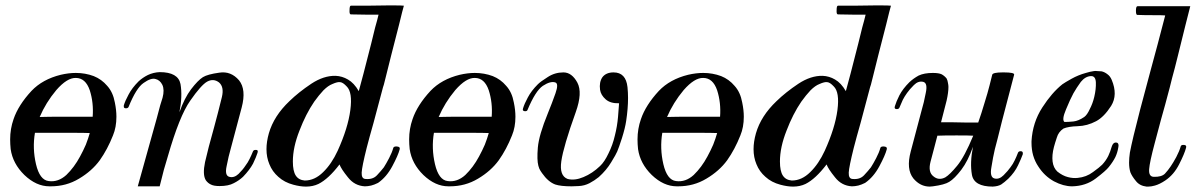

<svg xmlns="http://www.w3.org/2000/svg" viewBox="-20 -690 4437 711"><path d="M349.6 -96.7Q377.9 -136.7 398.4 -188.5Q411.1 -218.8 411.1 -257.8Q411.1 -282.2 405.3 -310.5Q398.4 -348.6 377 -372.1Q356.4 -396.5 327.1 -408.2Q295.9 -419.9 260.7 -419.9Q234.4 -419.9 205.1 -413.1Q137.7 -396.5 96.7 -353.5Q47.9 -300.8 30.3 -249Q17.6 -212.9 17.6 -173.8Q17.6 -156.2 19.5 -137.7Q27.3 -84 70.3 -42Q114.3 0 163.1 0Q165 0 168 0Q225.6 0 272.5 -28.3Q320.3 -56.6 349.6 -96.7ZM127 -256.8Q149.4 -309.6 188.5 -356.4Q228.5 -402.3 260.7 -401.4Q296.9 -401.4 312.5 -355.5Q327.1 -309.6 323.2 -257.8Q282.2 -257.8 219.7 -257.8Q158.2 -257.8 127 -256.8ZM312.5 -197.3Q306.6 -176.8 297.9 -154.3Q288.1 -131.8 276.4 -110.4Q254.9 -70.3 225.6 -42Q195.3 -14.6 160.2 -19.5Q127 -23.4 113.3 -82Q99.6 -140.6 109.4 -198.2Q120.1 -198.2 136.7 -198.2Q153.3 -198.2 172.9 -198.2Q210.9 -198.2 251 -198.2Q291 -198.2 312.5 -197.3Z M571.3 0Q557.6 0 531.2 0Q504.9 0 490.2 0Q506.8 -60.5 526.4 -129.9Q545.9 -199.2 560.5 -252Q568.4 -280.3 573.2 -299.8Q579.1 -320.3 582 -328.1Q589.8 -357.4 581.1 -376Q572.3 -393.6 555.7 -397.5Q539.1 -402.3 511.7 -382.8Q484.4 -364.3 456.1 -293.9Q453.1 -288.1 444.3 -289.1Q438.5 -290 438.5 -294.9Q438.5 -296.9 438.5 -299.8Q443.4 -316.4 456.1 -339.8Q468.8 -364.3 493.2 -388.7Q507.8 -402.3 527.3 -412.1Q547.9 -421.9 571.3 -422.9Q639.6 -422.9 648.4 -378.9Q656.2 -334 644.5 -274.4Q663.1 -327.1 687.5 -359.4Q712.9 -392.6 731.4 -404.3Q749 -415 792 -420.9Q835 -427.7 865.2 -392.6Q892.6 -358.4 875 -292Q857.4 -225.6 835 -141.6Q826.2 -111.3 819.3 -75.2Q811.5 -40 829.1 -35.2Q846.7 -30.3 863.3 -45.9Q879.9 -62.5 888.7 -76.2Q898.4 -88.9 904.3 -101.6Q910.2 -113.3 917 -129.9Q919.9 -135.7 928.7 -134.8Q934.6 -134.8 934.6 -128.9Q934.6 -127 933.6 -124Q928.7 -108.4 917 -84Q904.3 -60.5 879.9 -35.2Q865.2 -21.5 845.7 -11.7Q826.2 -1 793 -1Q771.5 -1 760.7 -6.8Q750 -11.7 742.2 -22.5Q729.5 -43 739.3 -89.8Q750 -137.7 773.4 -220.7Q781.2 -251 787.1 -272.5Q792 -293 801.8 -331.1Q810.5 -368.2 791 -384.8Q770.5 -400.4 747.1 -387.7Q724.6 -375 684.6 -317.4Q644.5 -260.7 601.6 -111.3Q593.8 -85.9 586.9 -61.5Q581.1 -37.1 571.3 0Z M1064.5 -91.8Q1064.5 -144.5 1088.9 -206.1Q1112.3 -267.6 1143.6 -313.5Q1161.1 -337.9 1177.7 -355.5Q1195.3 -373 1210.9 -378.9Q1230.5 -387.7 1240.2 -385.7Q1250 -384.8 1263.7 -370.1Q1286.1 -348.6 1277.3 -282.2Q1268.6 -215.8 1230.5 -131.8Q1208 -83 1176.8 -52.7Q1145.5 -21.5 1108.4 -21.5Q1085.9 -23.4 1075.2 -40Q1064.5 -56.6 1064.5 -91.8ZM1398.4 -367.2Q1399.4 -367.2 1408.2 -403.3Q1417 -438.5 1428.7 -485.4Q1443.4 -543 1458 -599.6Q1471.7 -656.2 1475.6 -668.9Q1464.8 -669.9 1447.3 -669.9Q1430.7 -669.9 1410.2 -669.9Q1373 -669.9 1335 -668.9Q1296.9 -668.9 1279.3 -668.9Q1274.4 -668.9 1274.4 -652.3Q1273.4 -636.7 1279.3 -636.7Q1301.8 -636.7 1338.9 -635.7Q1376 -635.7 1381.8 -635.7Q1377 -615.2 1369.1 -587.9Q1362.3 -559.6 1354.5 -528.3Q1339.8 -471.7 1326.2 -418Q1312.5 -365.2 1308.6 -352.5Q1291 -382.8 1268.6 -395.5Q1247.1 -408.2 1222.7 -409.2Q1178.7 -410.2 1132.8 -379.9Q1085.9 -348.6 1051.8 -315.4Q994.1 -260.7 975.6 -196.3Q966.8 -165 966.8 -137.7Q966.8 -107.4 977.5 -82Q988.3 -54.7 1010.7 -35.2Q1033.2 -14.6 1066.4 -5.9Q1091.8 1 1113.3 1Q1138.7 1 1159.2 -8.8Q1196.3 -27.3 1237.3 -81.1Q1243.2 -64.5 1268.6 -33.2Q1293 -2 1331.1 0Q1341.8 0 1354.5 -2.9Q1366.2 -5.9 1379.9 -12.7Q1411.1 -34.2 1432.6 -74.2Q1454.1 -114.3 1460 -136.7Q1462.9 -146.5 1450.2 -147.5Q1438.5 -148.4 1436.5 -142.6Q1431.6 -125 1420.9 -104.5Q1410.2 -84 1401.4 -70.3Q1391.6 -57.6 1376 -41Q1360.4 -24.4 1333 -27.3Q1318.4 -28.3 1319.3 -50.8Q1320.3 -72.3 1337.9 -142.6Q1347.7 -180.7 1363.3 -235.4Q1377.9 -291 1398.4 -367.2Z M1827.1 -96.7Q1855.5 -136.7 1876 -188.5Q1888.7 -218.8 1888.7 -257.8Q1888.7 -282.2 1882.8 -310.5Q1876 -348.6 1854.5 -372.1Q1834 -396.5 1804.7 -408.2Q1773.4 -419.9 1738.3 -419.9Q1711.9 -419.9 1682.6 -413.1Q1615.2 -396.5 1574.2 -353.5Q1525.4 -300.8 1507.8 -249Q1495.1 -212.9 1495.1 -173.8Q1495.1 -156.2 1497.1 -137.7Q1504.9 -84 1547.9 -42Q1591.8 0 1640.6 0Q1642.6 0 1645.5 0Q1703.1 0 1750 -28.3Q1797.9 -56.6 1827.1 -96.7ZM1604.5 -256.8Q1627 -309.6 1666 -356.4Q1706.1 -402.3 1738.3 -401.4Q1774.4 -401.4 1790 -355.5Q1804.7 -309.6 1800.8 -257.8Q1759.8 -257.8 1697.3 -257.8Q1635.7 -257.8 1604.5 -256.8ZM1790 -197.3Q1784.2 -176.8 1775.4 -154.3Q1765.6 -131.8 1753.9 -110.4Q1732.4 -70.3 1703.1 -42Q1672.9 -14.6 1637.7 -19.5Q1604.5 -23.4 1590.8 -82Q1577.1 -140.6 1586.9 -198.2Q1597.7 -198.2 1614.3 -198.2Q1630.9 -198.2 1650.4 -198.2Q1688.5 -198.2 1728.5 -198.2Q1768.6 -198.2 1790 -197.3Z M2298.8 -242.2Q2305.7 -288.1 2305.7 -327.1Q2305.7 -347.7 2303.7 -367.2Q2297.9 -421.9 2252 -421.9Q2224.6 -421.9 2210.9 -404.3Q2198.2 -385.7 2202.1 -357.4Q2205.1 -337.9 2222.7 -322.3Q2240.2 -306.6 2272.5 -307.6Q2271.5 -291 2268.6 -256.8Q2265.6 -221.7 2256.8 -187.5Q2249 -153.3 2233.4 -122.1Q2218.8 -90.8 2202.1 -75.2Q2173.8 -47.9 2140.6 -34.2Q2108.4 -20.5 2082 -27.3Q2050.8 -39.1 2058.6 -92.8Q2066.4 -147.5 2112.3 -275.4Q2137.7 -346.7 2118.2 -383.8Q2097.7 -421.9 2066.4 -421.9Q2034.2 -421.9 2007.8 -404.3Q1981.4 -387.7 1971.7 -377.9Q1947.3 -353.5 1934.6 -329.1Q1921.9 -305.7 1917 -289.1Q1916 -286.1 1916 -284.2Q1916 -279.3 1922.9 -278.3Q1931.6 -277.3 1933.6 -283.2Q1962.9 -353.5 1990.2 -372.1Q2018.6 -390.6 2036.1 -384.8Q2049.8 -380.9 2037.1 -344.7Q2024.4 -308.6 2008.8 -270.5Q1975.6 -189.5 1971.7 -143.6Q1967.8 -97.7 1973.6 -76.2Q1976.6 -64.5 1981.4 -57.6Q1985.4 -51.8 1987.3 -48.8Q2009.8 -16.6 2036.1 -6.8Q2056.6 0 2096.7 0Q2109.4 0 2123 -1Q2144.5 -2 2163.1 -11.7Q2181.6 -21.5 2197.3 -34.2Q2225.6 -59.6 2243.2 -88.9Q2261.7 -119.1 2265.6 -128.9Q2271.5 -142.6 2283.2 -178.7Q2294.9 -215.8 2298.8 -242.2Z M2672.9 -96.7Q2701.2 -136.7 2721.7 -188.5Q2734.4 -218.8 2734.4 -257.8Q2734.4 -282.2 2728.5 -310.5Q2721.7 -348.6 2700.2 -372.1Q2679.7 -396.5 2650.4 -408.2Q2619.1 -419.9 2584 -419.9Q2557.6 -419.9 2528.3 -413.1Q2460.9 -396.5 2419.9 -353.5Q2371.1 -300.8 2353.5 -249Q2340.8 -212.9 2340.8 -173.8Q2340.8 -156.2 2342.8 -137.7Q2350.6 -84 2393.6 -42Q2437.5 0 2486.3 0Q2488.3 0 2491.2 0Q2548.8 0 2595.7 -28.3Q2643.6 -56.6 2672.9 -96.7ZM2450.2 -256.8Q2472.7 -309.6 2511.7 -356.4Q2551.8 -402.3 2584 -401.4Q2620.1 -401.4 2635.7 -355.5Q2650.4 -309.6 2646.5 -257.8Q2605.5 -257.8 2543 -257.8Q2481.4 -257.8 2450.2 -256.8ZM2635.7 -197.3Q2629.9 -176.8 2621.1 -154.3Q2611.3 -131.8 2599.6 -110.4Q2578.1 -70.3 2548.8 -42Q2518.6 -14.6 2483.4 -19.5Q2450.2 -23.4 2436.5 -82Q2422.9 -140.6 2432.6 -198.2Q2443.4 -198.2 2460 -198.2Q2476.6 -198.2 2496.1 -198.2Q2534.2 -198.2 2574.2 -198.2Q2614.3 -198.2 2635.7 -197.3Z M2868.2 -91.8Q2868.2 -144.5 2892.6 -206.1Q2916 -267.6 2947.3 -313.5Q2964.8 -337.9 2981.4 -355.5Q2999 -373 3014.6 -378.9Q3034.2 -387.7 3043.9 -385.7Q3053.7 -384.8 3067.4 -370.1Q3089.8 -348.6 3081.1 -282.2Q3072.3 -215.8 3034.2 -131.8Q3011.7 -83 2980.5 -52.7Q2949.2 -21.5 2912.1 -21.5Q2889.6 -23.4 2878.9 -40Q2868.2 -56.6 2868.2 -91.8ZM3202.1 -367.2Q3203.1 -367.2 3211.9 -403.3Q3220.7 -438.5 3232.4 -485.4Q3247.1 -543 3261.7 -599.6Q3275.4 -656.2 3279.3 -668.9Q3268.6 -669.9 3251 -669.9Q3234.4 -669.9 3213.9 -669.9Q3176.8 -669.9 3138.7 -668.9Q3100.6 -668.9 3083 -668.9Q3078.1 -668.9 3078.1 -652.3Q3077.1 -636.7 3083 -636.7Q3105.5 -636.7 3142.6 -635.7Q3179.7 -635.7 3185.5 -635.7Q3180.7 -615.2 3172.9 -587.9Q3166 -559.6 3158.2 -528.3Q3143.6 -471.7 3129.9 -418Q3116.2 -365.2 3112.3 -352.5Q3094.7 -382.8 3072.3 -395.5Q3050.8 -408.2 3026.4 -409.2Q2982.4 -410.2 2936.5 -379.9Q2889.6 -348.6 2855.5 -315.4Q2797.9 -260.7 2779.3 -196.3Q2770.5 -165 2770.5 -137.7Q2770.5 -107.4 2781.2 -82Q2792 -54.7 2814.5 -35.2Q2836.9 -14.6 2870.1 -5.9Q2895.5 1 2917 1Q2942.4 1 2962.9 -8.8Q3000 -27.3 3041 -81.1Q3046.9 -64.5 3072.3 -33.2Q3096.7 -2 3134.8 0Q3145.5 0 3158.2 -2.9Q3169.9 -5.9 3183.6 -12.7Q3214.8 -34.2 3236.3 -74.2Q3257.8 -114.3 3263.7 -136.7Q3266.6 -146.5 3253.9 -147.5Q3242.2 -148.4 3240.2 -142.6Q3235.4 -125 3224.6 -104.5Q3213.9 -84 3205.1 -70.3Q3195.3 -57.6 3179.7 -41Q3164.1 -24.4 3136.7 -27.3Q3122.1 -28.3 3123 -50.8Q3124 -72.3 3141.6 -142.6Q3151.4 -180.7 3167 -235.4Q3181.6 -291 3202.1 -367.2Z M3602.5 -236.3Q3608.4 -252.9 3614.3 -271.5Q3620.1 -290 3626 -309.6Q3637.7 -346.7 3644.5 -374Q3651.4 -401.4 3654.3 -413.1Q3656.2 -421.9 3693.4 -421.9Q3695.3 -421.9 3697.3 -421.9Q3738.3 -421.9 3735.4 -413.1Q3710.9 -321.3 3690.4 -241.2Q3670.9 -162.1 3664.1 -137.7Q3657.2 -108.4 3651.4 -71.3Q3644.5 -34.2 3662.1 -29.3Q3679.7 -24.4 3696.3 -41Q3712.9 -57.6 3721.7 -70.3Q3731.4 -83 3737.3 -95.7Q3743.2 -107.4 3750 -125Q3752.9 -130.9 3761.7 -129.9Q3767.6 -128.9 3767.6 -123Q3767.6 -121.1 3767.6 -119.1Q3761.7 -102.5 3750 -78.1Q3738.3 -52.7 3713.9 -28.3Q3699.2 -14.6 3687.5 -6.8Q3675.8 0 3656.2 1Q3586.9 1 3579.1 -43Q3571.3 -86.9 3583 -146.5Q3564.5 -93.8 3540 -61.5Q3514.6 -28.3 3495.1 -16.6Q3478.5 -5.9 3434.6 0Q3428.7 1 3422.9 1Q3387.7 1 3362.3 -29.3Q3335 -63.5 3352.5 -128.9Q3370.1 -195.3 3392.6 -280.3Q3401.4 -309.6 3408.2 -345.7Q3416 -381.8 3399.4 -386.7Q3380.9 -391.6 3364.3 -375Q3347.7 -358.4 3338.9 -345.7Q3329.1 -332 3323.2 -320.3Q3317.4 -307.6 3310.5 -291Q3307.6 -285.2 3298.8 -286.1Q3293 -287.1 3293 -292Q3293 -293.9 3293.9 -296.9Q3298.8 -313.5 3310.5 -336.9Q3323.2 -361.3 3347.7 -385.7Q3362.3 -399.4 3381.8 -410.2Q3402.3 -419.9 3434.6 -419.9Q3456.1 -419.9 3466.8 -415Q3477.5 -409.2 3485.4 -399.4Q3489.3 -391.6 3490.2 -383.8Q3492.2 -375 3492.2 -368.2Q3492.2 -347.7 3485.4 -317.4Q3477.5 -287.1 3464.8 -237.3Q3475.6 -237.3 3502 -237.3Q3528.3 -236.3 3554.7 -236.3Q3569.3 -236.3 3582 -236.3Q3594.7 -236.3 3602.5 -236.3ZM3451.2 -187.5Q3445.3 -167 3439.5 -142.6Q3432.6 -118.2 3425.8 -90.8Q3416 -52.7 3436.5 -37.1Q3456.1 -20.5 3480.5 -33.2Q3497.1 -43 3524.4 -76.2Q3551.8 -109.4 3584 -187.5Q3570.3 -188.5 3522.5 -188.5Q3474.6 -188.5 3451.2 -187.5Z M4096.7 -146.5Q4091.8 -128.9 4084 -112.3Q4075.2 -94.7 4061.5 -80.1Q4051.8 -70.3 4027.3 -52.7Q4002.9 -34.2 3970.7 -31.2Q3953.1 -29.3 3934.6 -34.2Q3915 -39.1 3895.5 -54.7Q3880.9 -68.4 3877.9 -91.8Q3875 -115.2 3882.8 -145.5Q3886.7 -160.2 3893.6 -180.7Q3899.4 -201.2 3918 -213.9Q3936.5 -221.7 3970.7 -222.7Q4005.9 -223.6 4039.1 -241.2Q4068.4 -256.8 4094.7 -297.9Q4120.1 -338.9 4096.7 -394.5Q4090.8 -408.2 4081.1 -415Q4071.3 -422.9 4059.6 -425.8Q4051.8 -426.8 4043 -426.8Q4037.1 -427.7 4031.2 -426.8Q4016.6 -424.8 4001 -419.9Q3972.7 -412.1 3948.2 -398.4Q3923.8 -384.8 3914.1 -377.9Q3875 -346.7 3839.8 -292Q3803.7 -236.3 3799.8 -167Q3799.8 -164.1 3799.8 -161.1Q3799.8 -136.7 3805.7 -115.2Q3812.5 -91.8 3825.2 -73.2Q3847.7 -38.1 3882.8 -18.6Q3918 0 3950.2 0Q4001 -1 4038.1 -29.3Q4075.2 -57.6 4085.9 -71.3Q4101.6 -90.8 4110.4 -108.4Q4118.2 -125 4121.1 -143.6Q4122.1 -147.5 4122.1 -150.4Q4122.1 -162.1 4113.3 -162.1Q4101.6 -163.1 4096.7 -146.5ZM3995.1 -256.8Q3973.6 -242.2 3955.1 -240.2Q3935.5 -238.3 3921.9 -238.3Q3911.1 -246.1 3927.7 -285.2Q3943.4 -323.2 3955.1 -344.7Q3966.8 -365.2 3982.4 -386.7Q3999 -407.2 4019.5 -408.2Q4037.1 -409.2 4038.1 -384.8Q4039.1 -360.4 4032.2 -331.1Q4026.4 -306.6 4015.6 -286.1Q4005.9 -264.6 3995.1 -256.8Z M4387.7 -667Q4384.8 -654.3 4370.1 -597.7Q4356.4 -541 4341.8 -483.4Q4330.1 -435.5 4320.3 -400.4Q4311.5 -365.2 4311.5 -365.2Q4293.9 -297.9 4279.3 -247.1Q4265.6 -196.3 4255.9 -159.2Q4237.3 -89.8 4235.4 -63.5Q4233.4 -36.1 4252 -35.2Q4281.2 -34.2 4293.9 -46.9Q4305.7 -59.6 4315.4 -74.2Q4324.2 -86.9 4335.9 -108.4Q4347.7 -130.9 4352.5 -148.4Q4354.5 -154.3 4365.2 -153.3Q4375 -152.3 4372.1 -142.6Q4366.2 -120.1 4346.7 -82Q4327.1 -43 4294.9 -21.5Q4274.4 -7.8 4256.8 -2.9Q4243.2 1 4232.4 1Q4228.5 1 4225.6 1Q4200.2 -2 4186.5 -19.5Q4171.9 -37.1 4166 -51.8Q4161.1 -67.4 4161.1 -87.9Q4161.1 -104.5 4164.1 -125Q4172.9 -171.9 4202.1 -284.2Q4218.8 -344.7 4241.2 -430.7Q4264.6 -515.6 4294.9 -632.8Q4289.1 -633.8 4252 -633.8Q4214.8 -633.8 4191.4 -634.8Q4186.5 -634.8 4186.5 -650.4Q4186.5 -667 4192.4 -667Q4209 -667 4248 -667Q4286.1 -667 4323.2 -667Q4343.8 -667 4360.4 -667Q4377 -667 4387.7 -667Z"/></svg>

Font: Gilchrist
Style: Regular
Weight: 400
Version: 1.0